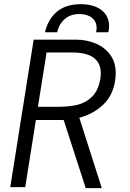

<svg xmlns="http://www.w3.org/2000/svg" viewBox="-20 -920 640 944"><path d="M145.5 -725H354.5Q403.5 -725 448 -707.2Q492.5 -689.5 520.8 -652.2Q549 -615 549 -560Q549 -543 546 -523.5Q535 -450.5 487 -405Q439 -359.5 370 -341L480.5 5H401.5L293 -330H282.5H156.5L104 0H30.5ZM473.5 -533.5Q475.5 -546 475.5 -559.5Q475.5 -662 334.5 -662H209L166.5 -395H267Q321 -395 362 -405Q403 -415 433.5 -445.5Q464 -476 473.5 -533.5ZM378.5 -899.5Q420.5 -899.5 451.8 -886.2Q483 -873 499.8 -848.8Q516.5 -824.5 516.5 -792.5Q516.5 -779 512.5 -761.5H452.5Q455 -774 455 -782.5Q455 -814 432 -832.5Q409 -851 370 -851Q327 -851 298.8 -826.8Q270.5 -802.5 261 -761.5H201Q216.5 -826 260.2 -862.8Q304 -899.5 378.5 -899.5Z"/></svg>

Font: JuliaMono Light
Style: Italic
Weight: 300
Italic angle: -9°
Monospace: yes
Designer: cormullion
Foundry: corm
Version: Version 0.054; ttfautohint (v1.8.4)